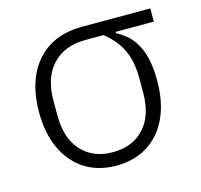

<svg xmlns="http://www.w3.org/2000/svg" viewBox="-83 -601 735 703"><g transform="rotate(-15 285.0 -250.0)"><path d="M544 -462H399V-457Q452 -430 476 -380Q500 -330 500 -250Q500 -169 472.5 -110Q445 -51 394.5 -19.5Q344 12 276 12Q208 12 158 -19.5Q108 -51 80 -110Q52 -169 52 -250Q52 -331 79.5 -389.5Q107 -448 159 -480Q211 -512 286 -512H544ZM353 -462H286Q205 -462 159.5 -413.5Q114 -365 114 -278V-222Q114 -134 158 -86.5Q202 -39 276 -39Q351 -39 395 -86.5Q439 -134 439 -222V-278Q439 -338 418.5 -382.5Q398 -427 353 -462Z"/></g></svg>

Font: IBM Plex Sans Light
Style: Regular
Weight: 300
Designer: Mike Abbink, Paul van der Laan, Pieter van Rosmalen
Foundry: Bold Monday
Version: Version 3.201